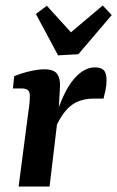

<svg xmlns="http://www.w3.org/2000/svg" viewBox="-20 -681 428 701"><path d="M48 0 84 -276Q86 -287 87.5 -303.5Q89 -320 89 -331Q89 -346 81.5 -352Q74 -358 60 -358H27L32 -403Q62 -415 91.5 -421.5Q121 -428 142 -428Q177 -428 189 -410.5Q201 -393 199 -363L194 -277L161 0ZM180 -247Q212 -348 249 -391.5Q286 -435 326 -435Q349 -435 359 -424.5Q369 -414 369 -389Q369 -370 365.5 -353Q362 -336 358 -321H322Q275 -321 242.5 -298Q210 -275 182 -214ZM388 -626 266 -483 192 -479 111 -630 151 -660 239 -563 355 -661Z"/></svg>

Font: Rasa SemiBold
Style: Italic
Weight: 600
Italic angle: -7.10001°
Designer: Anna Giedrys (Yrsa+Rasa design), David Brezina (Yrsa art-direction, Rasa art-direction, design)
Foundry: Rosetta Type Foundry
Version: Version 2.004